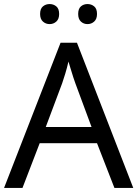

<svg xmlns="http://www.w3.org/2000/svg" viewBox="-20 -928 679 948"><path d="M545 0 459 -221H176L91 0H0L279 -717H360L638 0ZM352 -517Q349 -525 342 -546Q335 -567 328.5 -589.5Q322 -612 318 -624Q311 -593 302 -563.5Q293 -534 287 -517L206 -301H432ZM178 -859Q178 -885 192 -896.5Q206 -908 225 -908Q244 -908 258 -896.5Q272 -885 272 -859Q272 -834 258 -821.5Q244 -809 225 -809Q206 -809 192 -821.5Q178 -834 178 -859ZM366 -859Q366 -885 379.5 -896.5Q393 -908 412 -908Q431 -908 445 -896.5Q459 -885 459 -859Q459 -834 445 -821.5Q431 -809 412 -809Q393 -809 379.5 -821.5Q366 -834 366 -859Z"/></svg>

Font: Noto Sans Avestan
Style: Regular
Weight: 400
Designer: Monotype Design Team
Foundry: Monotype Imaging Inc.
Version: Version 2.003; ttfautohint (v1.8.4.7-5d5b)